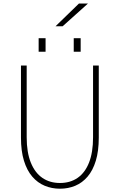

<svg xmlns="http://www.w3.org/2000/svg" viewBox="-20 -1078 690 1108"><path d="M326 11Q279 11 238 -6Q197 -23 166.2 -58.8Q135.5 -94.5 118.2 -150.5Q101 -206.5 101 -284V-700H134V-286Q134 -198.5 157.8 -139.8Q181.5 -81 224.5 -51.5Q267.5 -22 326 -22Q385 -22 427.8 -51.5Q470.5 -81 493.8 -139.8Q517 -198.5 517 -286V-700H550V-284Q550 -206.5 533 -150.5Q516 -94.5 485.5 -58.8Q455 -23 414.2 -6Q373.5 11 326 11ZM203 -857.5H243V-779.5H203ZM405.5 -857.5H445.5V-779.5H405.5ZM341.5 -926.5H300.5L435.5 -1057.5H487.5Z"/></svg>

Font: Trispace Thin
Style: Regular
Weight: 100
Designer: Tyler Finck
Foundry: Etcetera Type Company
Version: Version 1.210